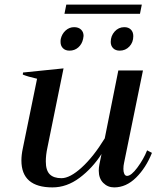

<svg xmlns="http://www.w3.org/2000/svg" viewBox="-20 -804 680 834"><path d="M588 -744H260L268 -784H596ZM243 -622Q243 -631 244 -635Q249 -657 265 -671.5Q281 -686 302 -686Q321 -686 332 -675.5Q343 -665 343 -648Q343 -645 341 -635Q336 -612 320 -598Q304 -584 282 -584Q264 -584 253.5 -594.5Q243 -605 243 -622ZM520 -686Q538 -686 548.5 -675.5Q559 -665 559 -647Q559 -620 542 -602Q525 -584 500 -584Q482 -584 471.5 -594.5Q461 -605 461 -622Q461 -648 478 -667Q495 -686 520 -686ZM640 -140Q614 -75 571 -32.5Q528 10 476 10Q448 10 428.5 -9.5Q409 -29 409 -63Q409 -76 412 -91L421 -135Q381 -73 325.5 -31.5Q270 10 208 10Q73 10 73 -107Q73 -131 79 -159L141 -462Q101 -471 79 -480L80 -489L256 -507L186 -163Q179 -131 179 -103Q179 -64 196 -47Q213 -30 247 -30Q284 -30 335 -76.5Q386 -123 435 -203L494 -498H601L519 -97Q516 -84 516 -70Q516 -57 520 -48.5Q524 -40 532 -40Q550 -40 577 -76.5Q604 -113 619 -151Z"/></svg>

Font: Trirong Medium
Style: Italic
Weight: 500
Italic angle: -12°
Designer: Katatrad Team
Foundry: CadsonDemak
Version: Version 1.001